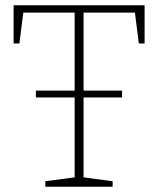

<svg xmlns="http://www.w3.org/2000/svg" viewBox="-20 -713 604 733"><path d="M32 -547V-693H532V-547H510L495 -665H299V-367H446V-341H299V-36L410 -21V0H153V-21L265 -36V-341H117V-367H265V-665H69L54 -547Z"/></svg>

Font: Bitter Pro ExtraLight
Style: Regular
Weight: 275
Designer: Sol Matas, and Bitter project Authors
Foundry: Sol Matas
Version: Version 1.010